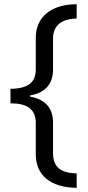

<svg xmlns="http://www.w3.org/2000/svg" viewBox="-20 -734 419 912"><path d="M231.9 -5.9C231.9 60.5 270.5 88.4 344.2 89.8V158.2C220.7 156.7 149.9 99.1 149.9 -1V-148.9C149.9 -216.8 107.9 -243.2 29.8 -243.2V-312C114.3 -313.5 149.9 -342.3 149.9 -404.8V-554.2C149.9 -655.3 225.6 -713.9 344.2 -713.9V-646C269.5 -644 231.9 -611.8 231.9 -548.8V-404.8C231.9 -335 195.8 -293.5 123 -280.8V-274.9C195.8 -262.2 231.9 -220.7 231.9 -150.9Z"/></svg>

Font: OpenSansEmoji
Style: Regular
Weight: 400
Foundry: MorbZ
Version: Version 1.000;PS 001.000;hotconv 1.0.70;makeotf.lib2.5.58329